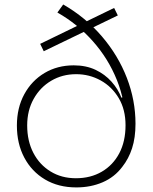

<svg xmlns="http://www.w3.org/2000/svg" viewBox="-20 -829 685 858"><path d="M309.5 -537Q364.5 -537 406.8 -517Q449 -497 478.2 -464.2Q507.5 -431.5 522.5 -392.5L535 -396L585.5 -276Q585.5 -213.5 570.2 -166.5Q555 -119.5 526.5 -83.5Q492 -37.5 438.8 -14.5Q385.5 8.5 321 8.5Q241 8.5 181.2 -27Q121.5 -62.5 88.5 -124.8Q55.5 -187 55.5 -268Q55.5 -347 88.5 -407.8Q121.5 -468.5 179 -502.8Q236.5 -537 309.5 -537ZM320.5 -497.5Q258.5 -497.5 209 -468.2Q159.5 -439 130.5 -387.2Q101.5 -335.5 101.5 -268.5Q101.5 -199 129 -146Q156.5 -93 205.8 -62.8Q255 -32.5 319 -32.5Q385 -32.5 435 -61.8Q485 -91 513 -144Q541 -197 541 -269.5Q541 -339 510.8 -390.2Q480.5 -441.5 430 -469.5Q379.5 -497.5 320.5 -497.5ZM262.5 -809Q363 -751 435.5 -666.2Q508 -581.5 546.8 -481.2Q585.5 -381 585.5 -276L541 -269.5Q541 -375 502.5 -471Q464 -567 395.2 -644.5Q326.5 -722 236.5 -773ZM175.5 -600 159.5 -633 490 -793.5 506.5 -760Z"/></svg>

Font: Hepta Slab Light
Style: Regular
Weight: 300
Designer: Michael LaGattuta
Foundry: Michael LaGattuta
Version: Version 1.102